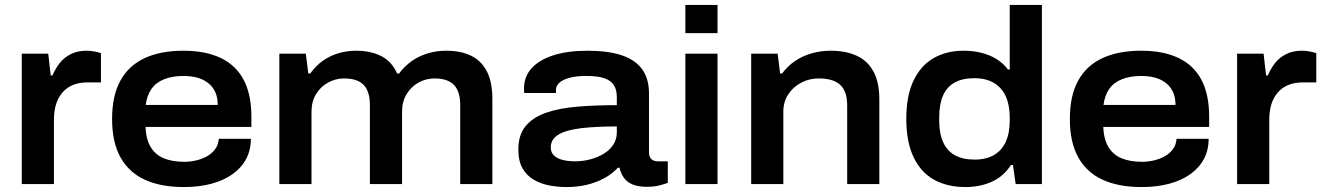

<svg xmlns="http://www.w3.org/2000/svg" viewBox="-20 -744 5352 776"><path d="M68 0V-527H175L185 -439H192Q203 -465 220.5 -488Q238 -511 265.5 -525Q293 -539 329 -539Q346 -539 361.5 -536Q377 -533 388 -529V-411H335Q299 -411 273.5 -400Q248 -389 231 -368.5Q214 -348 206 -321Q198 -294 198 -261V0Z M723 12Q630 12 565.5 -17.5Q501 -47 467 -108Q433 -169 433 -263Q433 -357 466.5 -418Q500 -479 564.5 -509Q629 -539 721 -539Q811 -539 872.5 -509.5Q934 -480 965 -421Q996 -362 996 -273V-231H568Q570 -182 588.5 -150.5Q607 -119 641.5 -104.5Q676 -90 726 -90Q748 -90 772 -95.5Q796 -101 816 -112Q836 -123 849.5 -141Q863 -159 864 -183H994Q994 -138 975 -102Q956 -66 920.5 -40.5Q885 -15 835 -1.5Q785 12 723 12ZM569 -320H860Q860 -351 849.5 -373Q839 -395 820 -409.5Q801 -424 776 -430.5Q751 -437 722 -437Q677 -437 644 -424Q611 -411 592.5 -385Q574 -359 569 -320Z M1109 0V-527H1216L1226 -447H1234Q1256 -478 1285 -498.5Q1314 -519 1348.5 -529Q1383 -539 1419 -539Q1479 -539 1521.5 -517Q1564 -495 1585 -447H1593Q1616 -478 1646 -498.5Q1676 -519 1711 -529Q1746 -539 1783 -539Q1842 -539 1883.5 -519Q1925 -499 1947.5 -456Q1970 -413 1970 -344V0H1840V-319Q1840 -350 1832.5 -371Q1825 -392 1811.5 -404Q1798 -416 1779 -421.5Q1760 -427 1737 -427Q1701 -427 1671 -410Q1641 -393 1623 -363Q1605 -333 1605 -293V0H1475V-319Q1475 -350 1467.5 -371Q1460 -392 1446.5 -404Q1433 -416 1414 -421.5Q1395 -427 1371 -427Q1336 -427 1305.5 -410Q1275 -393 1257 -363Q1239 -333 1239 -293V0Z M2269 12Q2235 12 2200.5 5.5Q2166 -1 2137.5 -17.5Q2109 -34 2092 -63.5Q2075 -93 2075 -140Q2075 -199 2104.5 -234.5Q2134 -270 2187.5 -288.5Q2241 -307 2314 -313Q2387 -319 2473 -319V-352Q2473 -380 2461.5 -399Q2450 -418 2423.5 -427.5Q2397 -437 2350 -437Q2309 -437 2281.5 -429.5Q2254 -422 2240.5 -409.5Q2227 -397 2227 -381V-368H2099Q2098 -373 2098 -377.5Q2098 -382 2098 -388Q2098 -434 2128.5 -468Q2159 -502 2216.5 -520.5Q2274 -539 2355 -539Q2438 -539 2493 -520.5Q2548 -502 2575.5 -464Q2603 -426 2603 -366V-129Q2603 -110 2612.5 -101Q2622 -92 2638 -92H2679V-5Q2669 -1 2646.5 5Q2624 11 2594 11Q2559 11 2536.5 1.5Q2514 -8 2501.5 -25.5Q2489 -43 2484 -66H2477Q2455 -42 2423.5 -24.5Q2392 -7 2353.5 2.5Q2315 12 2269 12ZM2305 -92Q2336 -92 2366 -100Q2396 -108 2420 -122.5Q2444 -137 2458.5 -159Q2473 -181 2473 -208V-233Q2390 -233 2330 -226Q2270 -219 2238 -200.5Q2206 -182 2206 -148Q2206 -128 2219 -115.5Q2232 -103 2254.5 -97.5Q2277 -92 2305 -92Z M2750 -610V-724H2880V-610ZM2750 0V-527H2880V0Z M3016 0V-527H3123L3133 -447H3141Q3164 -478 3195 -498.5Q3226 -519 3262.5 -529Q3299 -539 3337 -539Q3399 -539 3443 -518.5Q3487 -498 3510.5 -454.5Q3534 -411 3534 -341V0H3404V-318Q3404 -349 3396 -370Q3388 -391 3373 -403.5Q3358 -416 3336.5 -421.5Q3315 -427 3289 -427Q3251 -427 3218.5 -410Q3186 -393 3166 -363Q3146 -333 3146 -293V0Z M3882 12Q3809 12 3755.5 -17.5Q3702 -47 3672.5 -108.5Q3643 -170 3643 -264Q3643 -358 3672.5 -419Q3702 -480 3754 -509.5Q3806 -539 3874 -539Q3913 -539 3947 -530.5Q3981 -522 4008 -505Q4035 -488 4054 -463H4061V-724H4191V0H4085L4074 -77H4066Q4035 -30 3987.5 -9Q3940 12 3882 12ZM3919 -99Q3966 -99 3997.5 -117.5Q4029 -136 4045 -171Q4061 -206 4061 -257V-268Q4061 -306 4052 -336Q4043 -366 4024.5 -386.5Q4006 -407 3979.5 -417.5Q3953 -428 3918 -428Q3870 -428 3838.5 -410.5Q3807 -393 3791.5 -358Q3776 -323 3776 -270V-256Q3776 -204 3792 -169Q3808 -134 3839.5 -116.5Q3871 -99 3919 -99Z M4594 12Q4501 12 4436.5 -17.5Q4372 -47 4338 -108Q4304 -169 4304 -263Q4304 -357 4337.5 -418Q4371 -479 4435.5 -509Q4500 -539 4592 -539Q4682 -539 4743.5 -509.5Q4805 -480 4836 -421Q4867 -362 4867 -273V-231H4439Q4441 -182 4459.5 -150.5Q4478 -119 4512.5 -104.5Q4547 -90 4597 -90Q4619 -90 4643 -95.5Q4667 -101 4687 -112Q4707 -123 4720.5 -141Q4734 -159 4735 -183H4865Q4865 -138 4846 -102Q4827 -66 4791.5 -40.5Q4756 -15 4706 -1.5Q4656 12 4594 12ZM4440 -320H4731Q4731 -351 4720.5 -373Q4710 -395 4691 -409.5Q4672 -424 4647 -430.5Q4622 -437 4593 -437Q4548 -437 4515 -424Q4482 -411 4463.5 -385Q4445 -359 4440 -320Z M4980 0V-527H5087L5097 -439H5104Q5115 -465 5132.5 -488Q5150 -511 5177.5 -525Q5205 -539 5241 -539Q5258 -539 5273.5 -536Q5289 -533 5300 -529V-411H5247Q5211 -411 5185.5 -400Q5160 -389 5143 -368.5Q5126 -348 5118 -321Q5110 -294 5110 -261V0Z"/></svg>

Font: Archivo SemiExpanded SemiBold
Style: Regular
Weight: 600
Width: 6
Designer: Hector Gatti
Foundry: Omnibus-Type
Version: Version 2.001